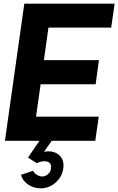

<svg xmlns="http://www.w3.org/2000/svg" viewBox="-20 -770 647 1050"><path d="M588 -619H245L220 -441H521L503 -309H202L177 -132H520L501 0H263L221 60Q272 51 302.5 77.5Q333 104 326 151Q320 197 284 228.5Q248 260 202 260Q164 260 133 238.5Q102 217 95 186L161 164Q167 177 181.5 186Q196 195 211 195Q229 195 243 182Q257 169 259 151Q263 123 240.5 114.5Q218 106 181 122L133 92L196 0H7L113 -750H607Z"/></svg>

Font: Oakes Grotesk Bold
Style: Italic
Weight: 700
Italic angle: -8°
Designer: Samuel Oakes
Foundry: Samuel Oakes
Version: Version 1.000;PS 001.000;hotconv 1.0.88;makeotf.lib2.5.64775